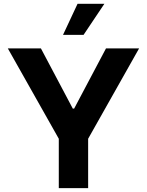

<svg xmlns="http://www.w3.org/2000/svg" viewBox="-20 -979 764 999"><path d="M20.6 -727.3H192.8L358.7 -414.1H365.8L531.6 -727.3H703.8L438.6 -257.1V0H285.9V-257.1ZM307.9 -797.6 383.5 -959.2H523.1L414.8 -797.6Z"/></svg>

Font: Inter UI
Style: Bold
Weight: 700
Designer: Rasmus Andersson
Foundry: rsms
Version: 3.2;8d6f07862